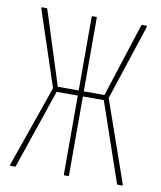

<svg xmlns="http://www.w3.org/2000/svg" viewBox="-76 -717 651 778"><g transform="rotate(10 249.5 -327.5)"><path d="M20 0Q16 0 18 -5L135 -340L32 -650Q31 -655 34 -655H51Q55 -655 56 -653L153 -349H239V-651Q239 -655 242 -655H256Q260 -655 260 -651V-349H345L443 -653Q444 -655 448 -655H464Q467 -655 466 -650L364 -340L481 -5Q482 0 479 0H462Q461 0 460 -0.5Q459 -1 458 -2L346 -328H260V-4Q260 0 256 0H242Q239 0 239 -4V-328H152L41 -2Q40 -1 39.5 -0.5Q39 0 37 0Z"/></g></svg>

Font: Sofia Sans Extra Condensed Thin
Style: Regular
Weight: 250
Version: Version 4.100